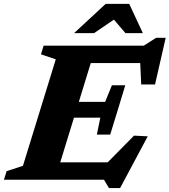

<svg xmlns="http://www.w3.org/2000/svg" viewBox="-48 -936 882 1000"><path d="M242.5 -627 165.5 -653 179 -698H452.5L238 0H-27.5L-13.5 -44.5L71.5 -72.5ZM680 -658 704 -607.5H332L359 -698H700.5L765 -739H815L759.5 -496H687.5ZM519.5 43.5 493.5 0H145.5L173 -90.5H552.5L464.5 -41.5L650 -229.5L721.5 -226L577.5 43.5ZM526 -235H456.5L474.5 -323H244L269.5 -405.5H499.5L535 -492H604.5L565.5 -363.5ZM338 -763.5 502.5 -916H625L696 -763.5H605.5L533.5 -847.5H565.5L442 -763.5Z"/></svg>

Font: Newsreader 9pt
Style: Bold Italic
Weight: 700
Italic angle: -17°
Designer: Hugues Gentile
Foundry: Production Type
Version: Version 1.003